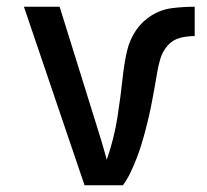

<svg xmlns="http://www.w3.org/2000/svg" viewBox="-20 -550 616 570"><path d="M231 0H345Q358 -18 367.5 -38Q377 -58 385 -78.5Q393 -99 399.5 -120Q406 -141 411.5 -162Q417 -183 422 -204.5Q427 -226 431 -247.5Q435 -269 439 -290.5Q443 -312 446.5 -334Q450 -356 456.5 -377Q463 -398 478 -415Q493 -432 514.5 -437.5Q536 -443 558 -443V-530Q525 -530 492 -526Q459 -522 430.5 -504.5Q402 -487 383.5 -459.5Q365 -432 357.5 -400Q350 -368 346 -335Q339 -269 329 -204Q319 -139 297 -76Q290 -102 282.5 -127Q275 -152 267 -177L157 -530H51Z"/></svg>

Font: Iosevka Sparkle Medium
Style: Regular
Weight: 500
Designer: Belleve Invis
Foundry: Belleve Invis
Version: Version 4.5.0; ttfautohint (v1.8.3)